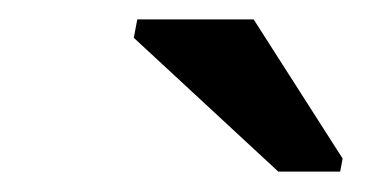

<svg xmlns="http://www.w3.org/2000/svg" viewBox="-20 -754 373 194"><path d="M326.2 -593.8 323.7 -580.6H261.2L115.2 -715.8L118.7 -734.4H236.3Z"/></svg>

Font: Arimo SemiBold
Style: Italic
Weight: 600
Italic angle: -12°
Version: Version 1.33